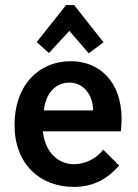

<svg xmlns="http://www.w3.org/2000/svg" viewBox="-20 -717 540 753"><path d="M258 -477C131 -477 37 -382 37 -227C37 -74 136 16 270 16C340 16 399 -11 447 -68L385 -130C356 -93 312 -73 270 -73C214 -73 158 -113 148 -202H454C455 -217 457 -233 457 -249C457 -399 368 -477 258 -477ZM152 -284C159 -350 197 -393 252 -393C309 -393 345 -343 345 -284ZM172 -509 252 -596 328 -508 386 -551 271 -697H239L124 -552Z"/></svg>

Font: Inconsolata
Style: Bold
Weight: 700
Monospace: yes
Designer: Raph Levien, Kirill Tkachev(cyreal.org)
Foundry: Raph Levien, Kirill Tkachev(cyreal.org)
Version: Version 1.014